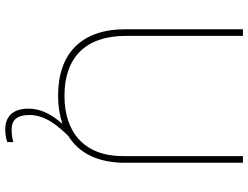

<svg xmlns="http://www.w3.org/2000/svg" viewBox="-130 -624 971 752"><g transform="rotate(90 356.0 -248.5)"><path d="M431 122C431 57 478 6 513 -30C579 -71 618 -144 618 -252V-714H592V-244C592 -92 498 -15 356 -15C207 -15 121 -96 121 -256V-714H95V-254C95 -81 190 10 355 10C396 10 433 4 466 -7C430 33 406 76 406 126C406 191 441 217 487 217C508 217 526 213 537 209V185C526 189 508 192 489 192C450 192 431 171 431 122Z"/></g></svg>

Font: Noto Sans Lao UI Thin
Style: Regular
Weight: 100
Designer: Monotype Design Team
Foundry: Monotype Imaging Inc.
Version: Version 2.000